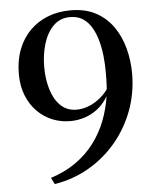

<svg xmlns="http://www.w3.org/2000/svg" viewBox="-55 -798 710 875"><g transform="rotate(-5 300.5 -361.0)"><path d="M300.5 -752.5Q367.5 -752.5 415.8 -726.5Q464 -700.5 494.8 -656.2Q525.5 -612 540.2 -556.5Q555 -501 555 -441.5Q555 -352.5 525.5 -273.2Q496 -194 442.8 -130.5Q389.5 -67 317.2 -25.2Q245 16.5 160 30L145.5 0.5Q212 -21 261.5 -56.2Q311 -91.5 345.5 -137.5Q380 -183.5 400.8 -237.2Q421.5 -291 430 -348Q410 -314 382.2 -292.2Q354.5 -270.5 322 -260Q289.5 -249.5 256 -249.5Q213 -249.5 174.2 -265.2Q135.5 -281 105.5 -311.2Q75.5 -341.5 58 -385Q40.5 -428.5 40.5 -484Q40.5 -545.5 59.5 -595Q78.5 -644.5 113.2 -679.8Q148 -715 195.5 -733.8Q243 -752.5 300.5 -752.5ZM288 -299Q319 -299 347 -310.8Q375 -322.5 397.2 -341Q419.5 -359.5 433.5 -379.5Q434 -386 434.8 -398.2Q435.5 -410.5 435.8 -426.5Q436 -442.5 436 -461Q436 -495 432.2 -531.2Q428.5 -567.5 419.2 -601.5Q410 -635.5 394.2 -662.8Q378.5 -690 354.2 -706Q330 -722 295.5 -722Q249 -722 218.5 -691Q188 -660 173.2 -610.5Q158.5 -561 158.5 -505.5Q158.5 -449.5 172.8 -402.5Q187 -355.5 215.8 -327.5Q244.5 -299.5 288 -299Z"/></g></svg>

Font: Merriweather 120pt
Style: Regular
Weight: 400
Version: Version 2.100